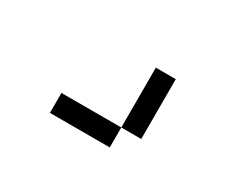

<svg xmlns="http://www.w3.org/2000/svg" viewBox="-56 -448 613 521"><g transform="rotate(30 250.0 -187.0)"><path d="M312.5 -125H125V-62.5H312.5ZM312.5 -125H375V-312.5H312.5Z"/></g></svg>

Font: UnifontExMono
Style: Regular
Weight: 500
Version: Version 15.0.06